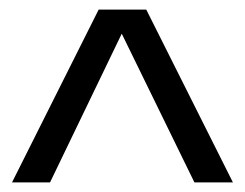

<svg xmlns="http://www.w3.org/2000/svg" viewBox="-20 -708 509 399"><path d="M464 -329H384L233 -638L84 -329H5L185 -688H284Z"/></svg>

Font: Libra Sans
Style: Regular
Weight: 400
Foundry: Context Ltd
Version: Version 1.002